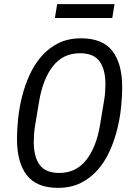

<svg xmlns="http://www.w3.org/2000/svg" viewBox="-20 -895 640 927"><path d="M260 12Q157 12 109.5 -49Q62 -110 62 -225Q62 -269 67.5 -322Q73 -375 86.5 -429Q100 -483 123 -533.5Q146 -584 180.5 -623.5Q215 -663 262 -686.5Q309 -710 372 -710Q475 -710 522.5 -649Q570 -588 570 -473Q570 -429 564.5 -376Q559 -323 545.5 -269Q532 -215 509 -164.5Q486 -114 451.5 -74.5Q417 -35 369.5 -11.5Q322 12 260 12ZM266 -60Q347 -60 396 -122Q445 -184 463 -292L482 -406Q486 -429 487.5 -450Q489 -471 489 -488Q489 -560 460.5 -599Q432 -638 366 -638Q285 -638 236 -576Q187 -514 169 -406L150 -292Q146 -269 144.5 -248Q143 -227 143 -210Q143 -138 171.5 -99Q200 -60 266 -60ZM256 -875H533L522 -808H245Z"/></svg>

Font: IBM Plex Mono
Style: Italic
Weight: 400
Italic angle: -9°
Monospace: yes
Designer: Mike Abbink, Paul van der Laan, Pieter van Rosmalen
Foundry: Bold Monday
Version: Version 2.3